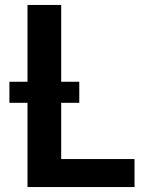

<svg xmlns="http://www.w3.org/2000/svg" viewBox="-20 -755 616 775"><path d="M91 0H523V-113H227V-340H300V-425H227V-735H91V-425H18V-340H91Z"/></svg>

Font: Iosevka Sparkle Extrabold
Style: Regular
Weight: 800
Designer: Belleve Invis
Foundry: Belleve Invis
Version: Version 4.5.0; ttfautohint (v1.8.3)